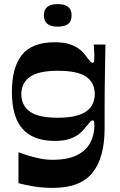

<svg xmlns="http://www.w3.org/2000/svg" viewBox="-20 -710 585 936"><path d="M238 206Q190 206 146.5 199Q103 192 70 183V32Q88 39 115 47.5Q142 56 173 62.5Q204 69 236 69Q310 69 355 46.5Q400 24 420 -14Q440 -52 440 -97Q440 -109 439 -116Q438 -123 431 -123Q426 -123 419.5 -116Q413 -109 400 -93Q389 -78 371 -61.5Q353 -45 323 -34Q293 -23 247 -23Q143 -23 90.5 -81Q38 -139 38 -262Q38 -381 87 -442.5Q136 -504 247 -504Q294 -504 324 -493Q354 -482 372.5 -466Q391 -450 401 -434Q414 -417 420 -410.5Q426 -404 431 -404Q438 -404 439 -411.5Q440 -419 440 -435Q440 -445 439 -461Q438 -477 437 -493H494Q493 -436 492 -380Q491 -324 490.5 -275Q490 -226 490 -189Q490 -166 490 -149Q490 -132 490 -117Q490 -102 490 -84Q490 59 430.5 132.5Q371 206 238 206ZM262 -136Q323 -136 363 -149Q403 -162 422.5 -188Q442 -214 442 -251Q442 -307 400 -336Q358 -365 262 -365Q167 -365 125.5 -335Q84 -305 84 -251Q84 -196 125.5 -166Q167 -136 262 -136ZM261 -580Q194 -580 194 -635Q194 -663 210.5 -676.5Q227 -690 261 -690Q295 -690 312 -676.5Q329 -663 329 -635Q329 -607 312.5 -593.5Q296 -580 261 -580Z"/></svg>

Font: Ojuju
Style: Bold
Weight: 700
Designer: Chisaokwu Joboson, Mirko Velimirovic
Foundry: Udi Foundry
Version: Version 1.000